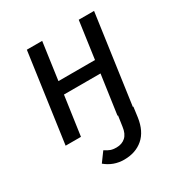

<svg xmlns="http://www.w3.org/2000/svg" viewBox="-173 -651 930 987"><g transform="rotate(-30 292.0 -157.0)"><path d="M453 0H456L448 60Q437 136 392.5 174.5Q348 213 280 213Q217 213 169 173L210 117Q228 129 242 134Q256 139 276 139Q309 139 330 120Q351 101 356 62L365 0H362L395 -232H178L145 0H54L128 -527H219L188 -306H405L436 -527H527Z"/></g></svg>

Font: FiraGO
Style: Italic
Weight: 400
Italic angle: -8°
Designer: bBox Type GmbH
Foundry: bBox Type GmbH
Version: Version 1.001